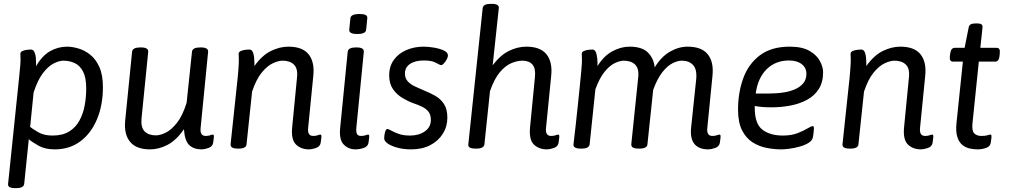

<svg xmlns="http://www.w3.org/2000/svg" viewBox="-20 -772 5256 1000"><path d="M60 208Q20 208 22 187L81 -383Q84 -412 85.5 -431Q87 -450 87 -457Q87 -475 86.5 -481Q86 -487 86 -491Q86 -502 98.5 -507Q111 -512 125 -513Q139 -514 142 -514Q146 -514 152 -510.5Q158 -507 163 -491Q168 -475 168 -439Q168 -433 168 -427Q199 -482 241 -505.5Q283 -529 329 -529Q356 -529 388.5 -519.5Q421 -510 450 -487Q479 -464 497.5 -423Q516 -382 516 -318Q516 -224 485 -150.5Q454 -77 398 -35.5Q342 6 265 6Q215 6 181 -13Q147 -32 130 -47L106 186Q103 208 64 208ZM253 -66Q306 -66 340 -87Q374 -108 393.5 -143.5Q413 -179 421 -222.5Q429 -266 429 -312Q429 -367 413 -398.5Q397 -430 370 -443Q343 -456 310 -456Q288 -456 259.5 -441.5Q231 -427 203.5 -391Q176 -355 155 -290L137 -111Q149 -101 179 -83.5Q209 -66 253 -66Z M762 6Q689 6 657 -34Q625 -74 632 -144L668 -503Q671 -525 710 -525H714Q753 -525 752 -503L717 -154Q713 -108 733.5 -87.5Q754 -67 792 -67Q814 -67 843 -81Q872 -95 901.5 -132Q931 -169 952 -237L980 -503Q983 -525 1022 -525H1026Q1065 -525 1064 -503L1025 -107Q1020 -64 1051 -64Q1065 -64 1074.5 -67.5Q1084 -71 1088 -71Q1094 -71 1094 -63Q1094 -62 1093.5 -53Q1093 -44 1090 -27Q1086 -8 1065 -1Q1044 6 1030 6Q989 6 965.5 -16.5Q942 -39 938 -99Q898 -41 852.5 -17.5Q807 6 762 6Z M1590 6Q1547 6 1521 -20Q1495 -46 1502 -112L1527 -369Q1532 -415 1511 -435.5Q1490 -456 1452 -456Q1430 -456 1401 -442.5Q1372 -429 1343.5 -394.5Q1315 -360 1293 -295L1264 -20Q1262 2 1222 2H1218Q1179 2 1181 -21L1213 -321Q1218 -363 1221 -402Q1224 -441 1224 -457Q1224 -475 1223.5 -481Q1223 -487 1223 -491Q1223 -502 1235.5 -507Q1248 -512 1262 -513Q1276 -514 1279 -514Q1294 -514 1299.5 -493.5Q1305 -473 1305 -447Q1305 -438 1305 -428Q1345 -484 1391 -506.5Q1437 -529 1482 -529Q1555 -529 1587 -489.5Q1619 -450 1612 -379L1585 -107Q1580 -64 1611 -64Q1625 -64 1634.5 -67.5Q1644 -71 1648 -71Q1654 -71 1654 -63Q1654 -62 1653.5 -53Q1653 -44 1650 -27Q1646 -8 1625 -1Q1604 6 1590 6Z M1841 -595Q1817 -595 1807.5 -601Q1798 -607 1799 -617L1805 -677Q1807 -699 1852 -699Q1876 -699 1885 -693.5Q1894 -688 1893 -677L1887 -617Q1885 -595 1841 -595ZM1831 6Q1795 6 1770 -19.5Q1745 -45 1752 -109L1791 -503Q1794 -525 1833 -525H1837Q1876 -525 1875 -503L1836 -107Q1834 -84 1839.5 -74Q1845 -64 1860 -64Q1874 -64 1883.5 -67.5Q1893 -71 1897 -71Q1903 -71 1903 -63Q1903 -62 1902.5 -53Q1902 -44 1899 -27Q1895 -8 1873 -1Q1851 6 1831 6Z M2121 6Q2083 6 2051 -2.5Q2019 -11 2000 -24Q1981 -37 1981 -51Q1981 -68 1985.5 -84Q1990 -100 1997 -100Q2004 -100 2018.5 -91.5Q2033 -83 2057 -74.5Q2081 -66 2116 -66Q2162 -66 2193 -88Q2224 -110 2224 -147Q2224 -175 2211.5 -190.5Q2199 -206 2178.5 -216Q2158 -226 2134 -234Q2106 -244 2076.5 -261.5Q2047 -279 2027 -307.5Q2007 -336 2007 -379Q2007 -427 2031.5 -460.5Q2056 -494 2097 -511.5Q2138 -529 2186 -529Q2211 -529 2240.5 -524Q2270 -519 2291.5 -509Q2313 -499 2313 -483Q2313 -474 2306.5 -462.5Q2300 -451 2292 -442Q2284 -433 2278 -433Q2271 -433 2250.5 -445Q2230 -457 2188 -457Q2142 -457 2115.5 -439Q2089 -421 2089 -389Q2089 -364 2104 -348Q2119 -332 2142 -321.5Q2165 -311 2188 -301Q2218 -289 2246 -273.5Q2274 -258 2292 -231Q2310 -204 2310 -159Q2310 -113 2286.5 -75.5Q2263 -38 2221 -16Q2179 6 2121 6Z M2829 6Q2786 6 2760 -20Q2734 -46 2741 -112L2766 -369Q2771 -415 2753.5 -435.5Q2736 -456 2701 -456Q2674 -456 2643 -443Q2612 -430 2583 -395.5Q2554 -361 2532 -297L2503 -20Q2500 2 2461 2H2457Q2417 2 2419 -19L2494 -730Q2497 -752 2536 -752H2540Q2581 -752 2578 -730L2546 -432Q2586 -485 2631 -507Q2676 -529 2721 -529Q2794 -529 2826 -489.5Q2858 -450 2851 -379L2824 -107Q2819 -64 2850 -64Q2864 -64 2873.5 -67.5Q2883 -71 2887 -71Q2893 -71 2893 -63Q2893 -62 2892.5 -53Q2892 -44 2889 -27Q2885 -8 2864 -1Q2843 6 2829 6Z M3669 6Q3620 6 3596.5 -22.5Q3573 -51 3580 -112L3606 -359Q3611 -410 3590 -433Q3569 -456 3531 -456Q3510 -456 3483.5 -443Q3457 -430 3430.5 -397Q3404 -364 3382 -304L3352 -20Q3350 2 3310 2H3306Q3266 2 3268 -21L3304 -369Q3309 -415 3288 -435.5Q3267 -456 3229 -456Q3209 -456 3182.5 -443.5Q3156 -431 3129.5 -399Q3103 -367 3081 -307L3051 -20Q3048 2 3009 2H3005Q2964 2 2967 -21Q2972 -64 2978 -116.5Q2984 -169 2989.5 -223Q2995 -277 3000 -325Q3005 -373 3008 -408Q3011 -443 3011 -457Q3011 -475 3010.5 -481Q3010 -487 3010 -491Q3010 -502 3022.5 -507Q3035 -512 3049 -513Q3063 -514 3066 -514Q3081 -514 3086.5 -491Q3092 -468 3092 -447Q3092 -438 3092 -428Q3125 -481 3169.5 -505Q3214 -529 3259 -529Q3324 -529 3354.5 -498.5Q3385 -468 3390 -421Q3424 -477 3469.5 -503Q3515 -529 3561 -529Q3634 -529 3666 -489.5Q3698 -450 3691 -379L3664 -107Q3659 -64 3690 -64Q3704 -64 3713.5 -67.5Q3723 -71 3727 -71Q3733 -71 3733 -63Q3733 -62 3732.5 -53Q3732 -44 3729 -27Q3725 -8 3704 -1Q3683 6 3669 6Z M4093 -529Q4159 -529 4197 -506.5Q4235 -484 4251 -453Q4267 -422 4267 -396Q4267 -344 4244.5 -308.5Q4222 -273 4183 -252Q4144 -231 4096 -222Q4048 -213 3997 -213Q3969 -213 3948 -215Q3927 -217 3911 -220V-210Q3911 -127 3951 -96.5Q3991 -66 4057 -66Q4102 -66 4134 -78.5Q4166 -91 4185.5 -103Q4205 -115 4212 -115Q4215 -115 4217 -113.5Q4219 -112 4219 -103Q4219 -101 4218 -87.5Q4217 -74 4214 -58Q4211 -40 4191.5 -28Q4172 -16 4145 -8.5Q4118 -1 4092 2.5Q4066 6 4050 6Q4013 6 3973.5 -1.5Q3934 -9 3900 -30.5Q3866 -52 3845 -93Q3824 -134 3824 -201Q3824 -291 3851.5 -365.5Q3879 -440 3938.5 -484.5Q3998 -529 4093 -529ZM4090 -457Q4019 -457 3973 -411.5Q3927 -366 3916 -285H3987Q3996 -285 4018 -286Q4040 -287 4067.5 -291.5Q4095 -296 4120.5 -307Q4146 -318 4163 -337.5Q4180 -357 4180 -388Q4180 -419 4155.5 -438Q4131 -457 4090 -457Z M4777 6Q4734 6 4708 -20Q4682 -46 4689 -112L4714 -369Q4719 -415 4698 -435.5Q4677 -456 4639 -456Q4617 -456 4588 -442.5Q4559 -429 4530.5 -394.5Q4502 -360 4480 -295L4451 -20Q4449 2 4409 2H4405Q4366 2 4368 -21L4400 -321Q4405 -363 4408 -402Q4411 -441 4411 -457Q4411 -475 4410.5 -481Q4410 -487 4410 -491Q4410 -502 4422.5 -507Q4435 -512 4449 -513Q4463 -514 4466 -514Q4481 -514 4486.5 -493.5Q4492 -473 4492 -447Q4492 -438 4492 -428Q4532 -484 4578 -506.5Q4624 -529 4669 -529Q4742 -529 4774 -489.5Q4806 -450 4799 -379L4772 -107Q4767 -64 4798 -64Q4812 -64 4821.5 -67.5Q4831 -71 4835 -71Q4841 -71 4841 -63Q4841 -62 4840.5 -53Q4840 -44 4837 -27Q4833 -8 4812 -1Q4791 6 4777 6Z M5071 6Q5052 6 5031 1.5Q5010 -3 4992.5 -17Q4975 -31 4966 -59Q4957 -87 4962 -134L4995 -451H4944Q4924 -451 4927 -478L4929 -493Q4933 -523 4953 -523H5004L5025 -628Q5027 -640 5035.5 -645Q5044 -650 5063 -650H5066Q5086 -650 5092.5 -644.5Q5099 -639 5097 -627L5086 -523H5168Q5181 -523 5185 -516Q5189 -509 5187 -493L5186 -481Q5183 -451 5163 -451H5078L5045 -130Q5041 -90 5054.5 -77Q5068 -64 5091 -64Q5113 -64 5123 -67.5Q5133 -71 5138 -71Q5144 -71 5144 -63Q5144 -62 5143.5 -53Q5143 -44 5140 -27Q5136 -8 5114.5 -1Q5093 6 5071 6Z"/></svg>

Font: Asap
Style: Italic
Weight: 400
Italic angle: -6°
Designer: Pablo Cosgaya
Foundry: Omnibus-Type
Version: Version 3.001; ttfautohint (v1.8.3)